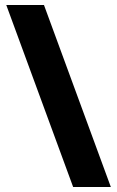

<svg xmlns="http://www.w3.org/2000/svg" viewBox="-20 -739 466 764"><path d="M155 -719 421 5H271L5 -719Z"/></svg>

Font: Noto Sans Myanmar ExtraBold
Style: Regular
Weight: 800
Designer: Monotype Design Team
Foundry: Monotype Imaging Inc.
Version: Version 2.107; ttfautohint (v1.8.4.7-5d5b)